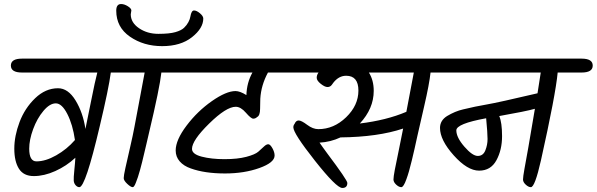

<svg xmlns="http://www.w3.org/2000/svg" viewBox="-20 -936 2962 953"><path d="M89 -645H646Q700 -645 700 -610.5Q700 -576 646 -576H530Q520 -498 475 -309Q404 -7 374 -7Q364 -7 355.5 -16.5Q347 -26 346 -39.5Q345 -53 349 -92Q353 -131 354 -153Q310 -112 254.5 -87Q199 -62 148 -62Q97 -62 74 -98.5Q51 -135 51 -198Q51 -261 77 -330Q103 -399 154.5 -448.5Q206 -498 268 -498Q318 -498 355 -437.5Q392 -377 404 -296Q411 -328 431.5 -431.5Q452 -535 463 -576H89Q34 -576 34 -610.5Q34 -645 89 -645ZM161 -135Q206 -135 259 -165Q312 -195 352 -241Q341 -318 314 -370.5Q287 -423 257 -423Q227 -423 195.5 -385.5Q164 -348 144.5 -295Q125 -242 125 -198Q125 -135 161 -135Z M582 -645H898Q952 -645 952 -610.5Q952 -576 898 -576H781Q773 -501 719 -274Q712 -244 707.5 -224.5Q703 -205 696.5 -178Q690 -151 685.5 -132Q681 -113 675 -92Q669 -71 664.5 -57Q660 -43 655 -31Q646 -7 639 -7Q629 -7 611.5 -23.5Q594 -40 594 -52Q594 -64 602.5 -102.5Q611 -141 625.5 -203.5Q640 -266 647.5 -307Q655 -348 665 -400Q685 -508 698 -576H582Q527 -576 527 -610.5Q527 -645 582 -645ZM632 -884 629 -865Q629 -824 670 -796Q711 -768 766 -768Q821 -768 850.5 -776.5Q880 -785 893.5 -798Q907 -811 915 -826Q923 -841 925 -854Q930 -884 943 -884Q956 -884 972.5 -870Q989 -856 989 -844Q989 -796 933 -751.5Q877 -707 785 -707Q693 -707 625 -754Q557 -801 557 -883Q557 -916 581 -916Q597 -916 614.5 -905Q632 -894 632 -884Z M890 -645H1501Q1556 -645 1556 -610.5Q1556 -576 1501 -576H1310Q1276 -513 1272 -446Q1271 -431 1271 -396.5Q1271 -362 1256 -355Q1248 -347 1237 -347Q1226 -347 1200.5 -376.5Q1175 -406 1150 -406Q1103 -406 1018 -322.5Q933 -239 933 -197Q933 -171 981 -158.5Q1029 -146 1094 -146Q1159 -146 1202.5 -157.5Q1246 -169 1262 -183Q1278 -197 1290 -208.5Q1302 -220 1311.5 -220Q1321 -220 1332 -200.5Q1343 -181 1343 -164Q1343 -129 1267.5 -102Q1192 -75 1097 -75Q996 -75 927 -100Q892 -112 872 -135Q852 -158 852 -189Q852 -241 906 -312.5Q960 -384 1031.5 -434Q1103 -484 1149 -484Q1171 -484 1203 -464Q1205 -526 1233 -576H890Q835 -576 835 -610.5Q835 -645 890 -645Z M1483 -645H2234Q2289 -645 2289 -610.5Q2289 -576 2234 -576H2117Q2111 -519 2085.5 -409Q2060 -299 2051.5 -260.5Q2043 -222 2037.5 -197Q2032 -172 2024 -139.5Q2016 -107 2010 -86Q2004 -65 1997 -46Q1983 -7 1972 -7Q1960 -7 1946.5 -19.5Q1933 -32 1933 -45Q1933 -58 1939.5 -92.5Q1946 -127 1959.5 -191Q1973 -255 1981 -298Q1856 -256 1670 -254Q1621 -231 1566 -228Q1569 -224 1582.5 -204.5Q1596 -185 1604 -175Q1704 -42 1704 -28Q1704 -3 1679 -3Q1650 -3 1543 -138.5Q1436 -274 1436 -304Q1436 -314 1442 -321Q1449 -338 1462.5 -338Q1476 -338 1504.5 -316.5Q1533 -295 1560 -295Q1637 -295 1698 -354Q1759 -413 1759 -486.5Q1759 -560 1698 -560Q1662 -560 1635 -526Q1630 -519 1627 -515Q1619 -504 1605.5 -504Q1592 -504 1572 -520Q1552 -536 1552 -550Q1552 -564 1561 -576H1483Q1428 -576 1428 -610.5Q1428 -645 1483 -645ZM1835 -485Q1835 -397 1766 -323Q1898 -339 1997 -381Q2013 -462 2034 -576H1811Q1835 -538 1835 -485Z M2212 -645H2867Q2922 -645 2922 -610.5Q2922 -576 2867 -576H2748Q2738 -467 2665 -140Q2635 -7 2615 -7Q2603 -7 2589.5 -19.5Q2576 -32 2576 -45Q2576 -58 2583 -97Q2590 -136 2602 -202Q2615 -275 2635 -396Q2589 -383 2458 -360Q2472 -328 2472 -260Q2472 -192 2444 -140.5Q2416 -89 2358 -89Q2300 -89 2232 -165Q2164 -241 2164 -301Q2164 -338 2199 -360Q2239 -384 2278.5 -393Q2318 -402 2338 -406.5Q2358 -411 2399 -418Q2452 -427 2648 -473Q2651 -490 2656 -524.5Q2661 -559 2664 -576H2212Q2157 -576 2157 -610.5Q2157 -645 2212 -645ZM2393 -349Q2245 -322 2245 -289Q2245 -254 2285 -208Q2325 -162 2351.5 -162Q2378 -162 2389 -189.5Q2400 -217 2400 -246Q2400 -275 2393 -349Z"/></svg>

Font: Kalam
Style: Regular
Weight: 400
Designer: Lipi Raval (Devanagari and Latin), Jonny Pinhorn (Latin)
Foundry: Indian Type Foundry
Version: Version 2.001;PS 1.0;hotconv 1.0.79;makeotf.lib2.5.61930; tt